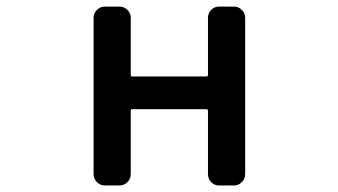

<svg xmlns="http://www.w3.org/2000/svg" viewBox="-20 -570 1040 590"><path d="M302.7 0Q288.1 0 277.8 -10.3Q267.6 -20.5 267.6 -35.2V-515.6Q267.6 -529.3 277.8 -539.6Q288.1 -549.8 302.7 -549.8H346.7Q361.3 -549.8 371.6 -539.6Q381.8 -529.3 381.8 -515.6V-339.8Q381.8 -335 385.7 -335H614.3Q619.1 -335 619.1 -339.8V-515.6Q619.1 -529.3 628.9 -539.6Q638.7 -549.8 653.3 -549.8H699.2Q712.9 -549.8 723.1 -539.6Q733.4 -529.3 733.4 -515.6V-35.2Q733.4 -20.5 723.1 -10.3Q712.9 0 699.2 0H653.3Q638.7 0 628.9 -10.3Q619.1 -20.5 619.1 -35.2V-229.5Q619.1 -234.4 614.3 -234.4H385.7Q381.8 -234.4 381.8 -229.5V-35.2Q381.8 -20.5 371.6 -10.3Q361.3 0 346.7 0Z"/></svg>

Font: Gen Jyuu Gothic L Monospace Medium
Style: Regular
Weight: 500
Designer: [Source Han Sans]
Ryoko NISHIZUKA  (kana & ideographs); Paul D. Hunt (Latin, Greek & Cyrillic); Wenlong ZHANG  (bopomofo
Version: Version 1.002.20150607